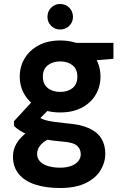

<svg xmlns="http://www.w3.org/2000/svg" viewBox="-20 -711 636 963"><path d="M281 232Q210 232 156.5 214.5Q103 197 74 161.5Q45 126 45 74Q45 39 63 8.5Q81 -22 115.5 -47.5Q150 -73 201 -91L251 -24Q206 -9 186 13.5Q166 36 166 60Q166 84 181.5 99.5Q197 115 223 122.5Q249 130 281 130Q312 130 335 122Q358 114 371.5 98.5Q385 83 385 63Q385 36 366 19.5Q347 3 292 -1Q241 -5 202 -13Q163 -21 133.5 -31Q104 -41 83 -54Q62 -67 50 -80V-103L157 -219L251 -188L127 -63L166 -129Q176 -122 187 -116.5Q198 -111 213.5 -107Q229 -103 254 -99.5Q279 -96 318 -92Q384 -87 426 -68Q468 -49 488 -17Q508 15 508 60Q508 104 484 143.5Q460 183 409.5 207.5Q359 232 281 232ZM282 -147Q219 -147 173.5 -171Q128 -195 103.5 -236Q79 -277 79 -327Q79 -377 103.5 -418Q128 -459 173.5 -483.5Q219 -508 282 -508Q345 -508 390.5 -483.5Q436 -459 460 -418Q484 -377 484 -327Q484 -277 460 -236Q436 -195 390.5 -171Q345 -147 282 -147ZM282 -250Q320 -250 344 -269.5Q368 -289 368 -327Q368 -364 344 -383.5Q320 -403 282 -403Q244 -403 219.5 -383.5Q195 -364 195 -327Q195 -289 219.5 -269.5Q244 -250 282 -250ZM363 -401 341 -496H549V-416ZM281 -563Q255 -563 236.5 -581.5Q218 -600 218 -626Q218 -654 236.5 -672.5Q255 -691 281 -691Q309 -691 327.5 -672.5Q346 -654 346 -626Q346 -600 327.5 -581.5Q309 -563 281 -563Z"/></svg>

Font: DM Sans 24pt
Style: Bold
Weight: 700
Designer: Colophon Foundry, Jonny Pinhorn
Foundry: Colophon Foundry
Version: Version 4.004;gftools[0.9.30]